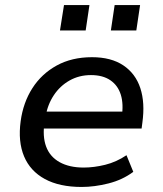

<svg xmlns="http://www.w3.org/2000/svg" viewBox="-20 -733 645 762"><path d="M304 9Q216 9 158 -22.5Q100 -54 75.5 -112.5Q51 -171 62 -252Q72 -326 108.5 -383Q145 -440 205 -473Q265 -506 345 -506Q421 -506 469.5 -473.5Q518 -441 537 -383Q556 -325 545 -246L542 -223H134L144 -290H485L463 -268Q471 -320 459.5 -357Q448 -394 418 -414.5Q388 -435 341 -435Q294 -435 256 -413.5Q218 -392 193.5 -355Q169 -318 161 -271L157 -250Q148 -192 163 -151.5Q178 -111 216.5 -89.5Q255 -68 312 -68Q353 -68 397.5 -79Q442 -90 482 -117L509 -51Q466 -19 410.5 -5Q355 9 304 9ZM420 -612 435 -713H536L521 -612ZM218 -612 234 -713H335L320 -612Z"/></svg>

Font: Nunito Sans 7pt Medium
Style: Italic
Weight: 500
Italic angle: -9°
Designer: Vernon Adams
Foundry: Vernon Adams
Version: Version 3.101;gftools[0.9.27]